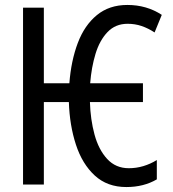

<svg xmlns="http://www.w3.org/2000/svg" viewBox="-20 -745 697 775"><path d="M490 10Q413 10 362.5 -36.5Q312 -83 286.5 -161Q261 -239 258 -333H157V0H73V-714H157V-409H260Q267 -500 294 -571.5Q321 -643 371 -684Q421 -725 494 -725Q572 -725 633 -685L604 -614Q578 -631 551.5 -640Q525 -649 495 -649Q446 -649 414 -615.5Q382 -582 365.5 -527.5Q349 -473 344 -409H557V-333H343Q345 -263 361.5 -202Q378 -141 412.5 -103.5Q447 -66 500 -66Q530 -66 558.5 -74.5Q587 -83 613 -99V-21Q560 10 490 10Z"/></svg>

Font: Noto Sans ExtraCondensed
Style: Regular
Weight: 400
Width: 2
Designer: Monotype Design Team
Foundry: Monotype Imaging Inc.
Version: Version 2.013; ttfautohint (v1.8.4.7-5d5b)